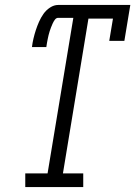

<svg xmlns="http://www.w3.org/2000/svg" viewBox="-20 -755 546 775"><path d="M82 0V-55H172L276 -683H215Q207 -683 201.5 -675.5Q196 -668 192.5 -660Q189 -652 186 -644.5Q183 -637 180.5 -629Q178 -621 176 -613Q174 -605 172.5 -597Q171 -589 169.5 -581Q168 -573 167 -565H109Q111 -582 115 -599Q119 -616 124.5 -633Q130 -650 137.5 -667Q145 -684 155.5 -699Q166 -714 182 -724.5Q198 -735 215 -735H506L482 -590H421L436 -680H337L234 -55H316V0Z"/></svg>

Font: Iosevka Slab Light
Style: Italic
Weight: 300
Italic angle: -9°
Monospace: yes
Designer: Belleve Invis
Foundry: Belleve Invis
Version: Version 11.1.1; ttfautohint (v1.8.3)